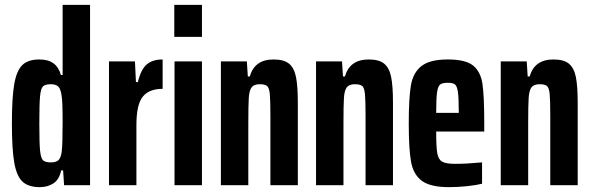

<svg xmlns="http://www.w3.org/2000/svg" viewBox="-20 -763 2436 791"><path d="M29 -255Q29 -360 38.5 -415.5Q48 -471 71.5 -494.5Q95 -518 142 -518Q179 -518 200.5 -502Q222 -486 231 -454H238V-743H351V0H244L240 -61H232Q224 -23 200 -7.5Q176 8 144 8Q98 8 73.5 -14Q49 -36 39 -91.5Q29 -147 29 -255ZM234 -136Q238 -167 238 -259Q238 -345 234 -368Q230 -397 220 -406.5Q210 -416 189 -416Q166 -416 157 -407Q148 -398 145 -366.5Q142 -335 142 -255Q142 -175 145 -143.5Q148 -112 157 -103Q166 -94 190 -94Q210 -94 220 -102.5Q230 -111 234 -136Z M536 -510 540 -425H548Q561 -478 585 -498Q609 -518 650 -518V-397Q594 -397 568 -364.5Q542 -332 542 -248V0H429V-510Z M698 -743H812V-611H698ZM699 -510H812V0H699Z M997 -510 1001 -448H1009Q1029 -518 1107 -518Q1150 -518 1171 -500.5Q1192 -483 1199.5 -445.5Q1207 -408 1207 -339V0H1094V-286Q1094 -351 1091.5 -376Q1089 -401 1080.5 -408.5Q1072 -416 1050 -416Q1026 -416 1016.5 -403Q1007 -390 1005 -360.5Q1003 -331 1003 -256V0H890V-510Z M1389 -510 1393 -448H1401Q1421 -518 1499 -518Q1542 -518 1563 -500.5Q1584 -483 1591.5 -445.5Q1599 -408 1599 -339V0H1486V-286Q1486 -351 1483.5 -376Q1481 -401 1472.5 -408.5Q1464 -416 1442 -416Q1418 -416 1408.5 -403Q1399 -390 1397 -360.5Q1395 -331 1395 -256V0H1282V-510Z M1975 -221H1777Q1777 -157 1781.5 -131.5Q1786 -106 1801.5 -97Q1817 -88 1856 -88Q1902 -88 1966 -94V-6Q1942 0 1904 4Q1866 8 1830 8Q1753 8 1718 -18Q1683 -44 1673.5 -96Q1664 -148 1664 -254Q1664 -360 1673 -412Q1682 -464 1716.5 -491Q1751 -518 1825 -518Q1898 -518 1929 -493Q1960 -468 1967.5 -418Q1975 -368 1975 -255ZM1777 -298H1870V-304Q1870 -360 1866.5 -384Q1863 -408 1854.5 -415Q1846 -422 1825 -422Q1802 -422 1793 -414.5Q1784 -407 1780.5 -382Q1777 -357 1777 -298Z M2150 -510 2154 -448H2162Q2182 -518 2260 -518Q2303 -518 2324 -500.5Q2345 -483 2352.5 -445.5Q2360 -408 2360 -339V0H2247V-286Q2247 -351 2244.5 -376Q2242 -401 2233.5 -408.5Q2225 -416 2203 -416Q2179 -416 2169.5 -403Q2160 -390 2158 -360.5Q2156 -331 2156 -256V0H2043V-510Z"/></svg>

Font: Saira ExtraCondensed
Style: Bold
Weight: 700
Width: 2
Designer: Hector Gatti with collaboration of the Omnibus-Type team
Foundry: Omnibus-Type
Version: Version 0.072; ttfautohint (v1.8)